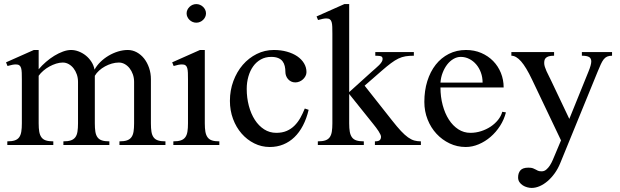

<svg xmlns="http://www.w3.org/2000/svg" viewBox="-20 -716 3059 948"><path d="M87.9 -323.2Q87.9 -342.8 87.4 -356.7Q86.9 -370.6 84.2 -379.9Q81.5 -389.2 75.4 -393.6Q69.3 -397.9 58.1 -397.9Q50.3 -397.9 40.5 -396Q30.8 -394 17.1 -390.1L9.8 -408.2L147 -469.2H170.9V-374Q187 -393.1 207 -410.4Q227.1 -427.7 248.3 -440.7Q269.5 -453.6 290.8 -461.4Q312 -469.2 331.1 -469.2Q349.6 -469.2 368.7 -461.9Q387.7 -454.6 403.8 -441.7Q419.9 -428.7 431.4 -410.9Q442.9 -393.1 446.8 -372.1Q457.5 -392.1 475.6 -409.9Q493.7 -427.7 515.9 -440.9Q538.1 -454.1 562.7 -461.7Q587.4 -469.2 610.8 -469.2Q634.3 -469.2 655.3 -457.8Q676.3 -446.3 691.7 -426.8Q707 -407.2 716.1 -380.9Q725.1 -354.5 725.1 -325.2V-106.9Q725.1 -82.5 727.8 -65.7Q730.5 -48.8 738.3 -38.1Q746.1 -27.3 760.3 -22.7Q774.4 -18.1 796.9 -18.1V0H569.8V-18.1Q592.8 -18.1 606.9 -22.9Q621.1 -27.8 628.9 -38.6Q636.7 -49.3 639.4 -66.2Q642.1 -83 642.1 -106.9V-312Q642.1 -331.5 636 -348.9Q629.9 -366.2 619.6 -379.2Q609.4 -392.1 595.7 -399.7Q582 -407.2 566.9 -407.2Q549.8 -407.2 532.2 -402.1Q514.6 -397 498.5 -388.2Q482.4 -379.4 469.2 -367.4Q456.1 -355.5 448.2 -341.8V-106.9Q448.2 -82.5 450.9 -65.7Q453.6 -48.8 461.4 -38.1Q469.2 -27.3 483.4 -22.7Q497.6 -18.1 520 -18.1V0H293V-18.1Q315.9 -18.1 330.1 -22.9Q344.2 -27.8 352.1 -38.6Q359.9 -49.3 362.5 -66.2Q365.2 -83 365.2 -106.9V-312Q365.2 -331.5 359.1 -348.9Q353 -366.2 342.8 -379.2Q332.5 -392.1 318.8 -399.7Q305.2 -407.2 290 -407.2Q274.4 -407.2 257.3 -401.9Q240.2 -396.5 224.1 -387.7Q208 -378.9 194.1 -366.9Q180.2 -355 170.9 -341.8V-106.9Q170.9 -82.5 173.8 -65.7Q176.8 -48.8 184.6 -38.1Q192.4 -27.3 206.5 -22.7Q220.7 -18.1 243.2 -18.1V0H16.1V-18.1Q39.1 -18.1 53.2 -22.9Q67.4 -27.8 75 -38.6Q82.5 -49.3 85.2 -66.2Q87.9 -83 87.9 -106.9Z M949.2 -695.8Q959 -695.8 967.5 -692.1Q976.1 -688.5 982.7 -682.1Q989.3 -675.8 993.2 -667.5Q997.1 -659.2 997.1 -649.9Q997.1 -640.6 993.2 -632.3Q989.3 -624 982.7 -617.7Q976.1 -611.3 967.5 -607.7Q959 -604 949.2 -604Q939.5 -604 930.9 -607.7Q922.4 -611.3 915.8 -617.7Q909.2 -624 905.3 -632.3Q901.4 -640.6 901.4 -649.9Q901.4 -659.2 905.3 -667.5Q909.2 -675.8 915.8 -682.1Q922.4 -688.5 930.9 -692.1Q939.5 -695.8 949.2 -695.8ZM908.2 -323.2Q908.2 -342.8 907.7 -356.7Q907.2 -370.6 904.5 -379.9Q901.9 -389.2 895.8 -393.6Q889.6 -397.9 878.4 -397.9Q870.6 -397.9 860.6 -396Q850.6 -394 837.4 -390.1L830.1 -408.2L967.3 -469.2H991.2V-106.9Q991.2 -82.5 994.1 -65.7Q997.1 -48.8 1004.9 -38.1Q1012.7 -27.3 1026.6 -22.7Q1040.5 -18.1 1063 -18.1V0H835.9V-18.1Q858.9 -18.1 873 -22.9Q887.2 -27.8 895 -38.6Q902.8 -49.3 905.5 -66.2Q908.2 -83 908.2 -106.9Z M1312 9.8Q1271 9.8 1235.4 -8.1Q1199.7 -25.9 1172.9 -56.6Q1146 -87.4 1130.6 -128.9Q1115.2 -170.4 1115.2 -217.8Q1115.2 -270 1132.3 -315.9Q1149.4 -361.8 1178.7 -395.8Q1208 -429.7 1247.6 -449.5Q1287.1 -469.2 1332 -469.2Q1367.2 -469.2 1396.7 -460.9Q1426.3 -452.6 1447.8 -438Q1469.2 -423.3 1481.2 -403.3Q1493.2 -383.3 1493.2 -359.9Q1493.2 -349.6 1488.3 -340.3Q1483.4 -331.1 1475.6 -324Q1467.8 -316.9 1458 -313Q1448.2 -309.1 1438 -309.1Q1426.8 -309.1 1417.7 -313.5Q1408.7 -317.9 1402.3 -325.2Q1396 -332.5 1392.6 -341.6Q1389.2 -350.6 1389.2 -359.9Q1389.2 -376 1386 -389.6Q1382.8 -403.3 1375 -413.6Q1367.2 -423.8 1353.5 -429.4Q1339.8 -435.1 1318.8 -435.1Q1290.5 -435.1 1268.1 -422.6Q1245.6 -410.2 1230.2 -388.7Q1214.8 -367.2 1206.5 -338.4Q1198.2 -309.6 1198.2 -276.9Q1198.2 -232.9 1208.7 -193.4Q1219.2 -153.8 1238.3 -124.3Q1257.3 -94.7 1284.2 -77.4Q1311 -60.1 1344.2 -60.1Q1373.5 -60.1 1395.5 -69.6Q1417.5 -79.1 1434.1 -95.7Q1450.7 -112.3 1462.9 -134Q1475.1 -155.8 1484.9 -180.2L1503.9 -173.8Q1493.7 -130.4 1475.8 -96.2Q1458 -62 1433.6 -38.6Q1409.2 -15.1 1378.7 -2.7Q1348.1 9.8 1312 9.8Z M1704.1 -261.2 1815.4 -361.8Q1825.2 -370.6 1834.7 -378.7Q1844.2 -386.7 1852.1 -394.8Q1859.9 -402.8 1864.5 -410.2Q1869.1 -417.5 1869.1 -424.8Q1869.1 -434.6 1862.1 -437.7Q1855 -440.9 1833 -440.9V-459H2023.4V-440.9Q2000 -440.9 1982.2 -438Q1964.4 -435.1 1947 -426.8Q1929.7 -418.5 1910.2 -403.8Q1890.6 -389.2 1864.3 -366.2L1780.3 -293L1916 -121.1Q1940.9 -89.4 1959.7 -69.3Q1978.5 -49.3 1994.6 -37.8Q2010.7 -26.4 2025.6 -22.2Q2040.5 -18.1 2058.1 -18.1V0H1831.1V-18.1Q1849.1 -18.1 1855.2 -24.2Q1861.3 -30.3 1861.3 -41Q1861.3 -45.4 1857.9 -52.7Q1854.5 -60.1 1849.1 -68.4Q1843.8 -76.7 1837.2 -85.4Q1830.6 -94.2 1824.2 -102.1L1704.1 -252V-106.9Q1704.1 -82.5 1707 -65.7Q1710 -48.8 1717.8 -38.1Q1725.6 -27.3 1739.7 -22.7Q1753.9 -18.1 1776.4 -18.1V0H1549.3V-18.1Q1572.3 -18.1 1586.4 -22.9Q1600.6 -27.8 1608.2 -38.6Q1615.7 -49.3 1618.4 -66.2Q1621.1 -83 1621.1 -106.9V-549.8Q1621.1 -569.3 1620.6 -583.5Q1620.1 -597.7 1617.4 -606.9Q1614.7 -616.2 1608.6 -620.6Q1602.5 -625 1591.3 -625Q1583.5 -625 1573.7 -623Q1564 -621.1 1550.3 -617.2L1543 -634.8L1680.2 -695.8H1704.1Z M2279.8 9.8Q2237.3 9.8 2200.2 -7.8Q2163.1 -25.4 2135.3 -55.4Q2107.4 -85.4 2091.3 -126Q2075.2 -166.5 2075.2 -212.9Q2075.2 -268.6 2089.8 -315.4Q2104.5 -362.3 2131.3 -396.5Q2158.2 -430.7 2196.3 -450Q2234.4 -469.2 2280.8 -469.2Q2321.8 -469.2 2356 -454.6Q2390.1 -439.9 2414.8 -414.8Q2439.5 -389.6 2453.1 -356Q2466.8 -322.3 2466.8 -284.2H2154.8Q2154.8 -237.8 2165.8 -196.8Q2176.8 -155.8 2196.3 -125.5Q2215.8 -95.2 2242.9 -77.6Q2270 -60.1 2302.7 -60.1Q2329.6 -60.1 2355.5 -68.4Q2381.3 -76.7 2402.6 -90.8Q2423.8 -105 2439 -123.8Q2454.1 -142.6 2460 -164.1L2478 -161.1Q2469.2 -126 2449.2 -94.7Q2429.2 -63.5 2402.3 -40.3Q2375.5 -17.1 2343.8 -3.7Q2312 9.8 2279.8 9.8ZM2362.8 -308.1Q2362.8 -334.5 2354.5 -357.4Q2346.2 -380.4 2331.5 -397.7Q2316.9 -415 2297.1 -425Q2277.3 -435.1 2254.9 -435.1Q2236.3 -435.1 2219 -425Q2201.7 -415 2188.2 -397.7Q2174.8 -380.4 2165.8 -357.4Q2156.7 -334.5 2154.8 -308.1Z M2606.9 -323.2Q2577.6 -384.8 2553 -412.8Q2528.3 -440.9 2504.9 -440.9V-459H2715.8V-440.9Q2699.2 -440.9 2689.7 -438Q2680.2 -435.1 2675 -429.9Q2669.9 -424.8 2668.5 -418.5Q2667 -412.1 2667 -404.8Q2667 -396 2670.2 -386Q2673.3 -376 2678.2 -365Q2683.1 -354 2689.5 -341.8Q2695.8 -329.6 2701.7 -316.9L2791 -128.9L2885.7 -362.8Q2899.4 -396 2899.4 -412.6Q2899.4 -428.2 2888.4 -434.6Q2877.4 -440.9 2853 -440.9V-459H3002V-440.9Q2987.3 -440.9 2977.5 -436.5Q2967.8 -432.1 2960.4 -422.6Q2953.1 -413.1 2946.3 -398.2Q2939.5 -383.3 2930.7 -361.8L2746.1 89.8Q2734.9 117.2 2718.8 139.6Q2702.6 162.1 2683.8 178.2Q2665 194.3 2644.8 203.1Q2624.5 211.9 2605 211.9Q2594.7 211.9 2583 208.7Q2571.3 205.6 2561.3 199.2Q2551.3 192.9 2544.7 183.1Q2538.1 173.3 2538.1 160.2Q2538.1 138.2 2549.6 125Q2561 111.8 2588.9 111.8Q2603.5 111.8 2611.1 114.7Q2618.7 117.7 2624.3 120.8Q2629.9 124 2636.2 127Q2642.6 129.9 2654.8 129.9Q2667 129.9 2677 121.6Q2687 113.3 2695.1 100.8Q2703.1 88.4 2709.2 74Q2715.3 59.6 2720.7 46.9L2750 -22.9Z"/></svg>

Font: YBG Bobotsari
Style: Regular
Weight: 400
Designer: R.S. Wihananto
Foundry: R.S. Wihananto
Version: Version 2.0.1